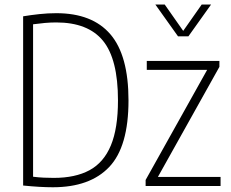

<svg xmlns="http://www.w3.org/2000/svg" viewBox="-20 -804 998 830"><path d="M208.5 5.5Q154 5.5 80 -2V-733.5Q113 -739 150 -743Q187 -747 223.5 -747Q379 -747 457.2 -655.8Q535.5 -564.5 535.5 -370Q535.5 -170 452.2 -82.2Q369 5.5 208.5 5.5ZM212.5 -35Q305.5 -35 367 -68.2Q428.5 -101.5 459.2 -175.2Q490 -249 490 -370Q490 -548.5 425.2 -627.8Q360.5 -707 223 -707Q199.5 -707 174 -704.8Q148.5 -702.5 123 -699V-40Q147.5 -37 169 -36Q190.5 -35 212.5 -35ZM609.5 0V-26L875.5 -502H614.5V-540.5H928.5V-515L662.5 -39H933.5V0ZM749.5 -647 651.5 -784.5H692L772 -670.5L852 -784.5H892.5L794.5 -647Z"/></svg>

Font: Encode Sans Condensed ExtraLight
Style: Regular
Weight: 200
Width: 3
Designer: Multiple Designers
Foundry: Impallari Type
Version: Version 3.000; ttfautohint (v1.8.3) -l 8 -r 50 -G 200 -x 14 